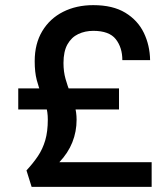

<svg xmlns="http://www.w3.org/2000/svg" viewBox="-20 -727 654 747"><path d="M343 -707Q419 -707 467.5 -677.5Q516 -648 539.5 -599.5Q563 -551 564 -493H456Q456 -542 430.5 -574.5Q405 -607 343 -607Q311 -607 284.5 -594.5Q258 -582 242.5 -554.5Q227 -527 227 -482Q227 -448 235 -420Q243 -392 253 -366.5Q263 -341 270.5 -315.5Q278 -290 278 -261Q278 -215 261.5 -173.5Q245 -132 211 -96H570V0H103L83 -64Q109 -92 127.5 -119.5Q146 -147 156 -181Q166 -215 166 -262Q166 -292 158.5 -315.5Q151 -339 141 -362Q131 -385 123 -415.5Q115 -446 115 -489Q115 -557 144.5 -606Q174 -655 225.5 -681Q277 -707 343 -707ZM443 -383V-301H51V-383Z"/></svg>

Font: Albert Sans SemiBold
Style: Regular
Weight: 600
Designer: Andreas Rasmussen
Foundry: a.Foundry
Version: Version 1.025